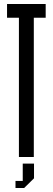

<svg xmlns="http://www.w3.org/2000/svg" viewBox="-20 -780 262 954"><path d="M74 0V-692H15V-760H207V-692H148V0ZM100 154H57V119H93V33H149V106Z"/></svg>

Font: Commune Nuit Debout
Style: Regular
Weight: 400
Designer: Sébastien Marchal
Foundry: Sébastien Marchal
Version: Version 1.003;PS 1.3;hotconv 1.0.88;makeotf.lib2.5.647800